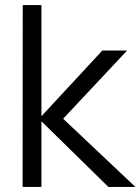

<svg xmlns="http://www.w3.org/2000/svg" viewBox="-20 -740 556 760"><path d="M69.5 0 70 -720H144V-280L385 -540H483L230 -270L516 0H409L144 -260V0Z"/></svg>

Font: Cns Manrope
Style: Regular
Weight: 400
Designer: Mikhail Sharanda
Foundry: Mikhail Sharanda
Version: Version 4.504